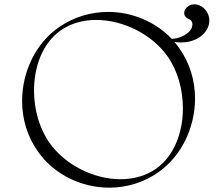

<svg xmlns="http://www.w3.org/2000/svg" viewBox="-20 -860 1002 886"><path d="M946 -765C946 -785 938 -805 922 -821C911 -832 894 -840 877 -840C864 -840 852 -836 842 -826C834 -818 830 -809 830 -800C830 -794 832 -787 837 -782C846 -772 854 -773 861 -766C865 -762 868 -755 868 -747L867 -740C861 -704 806 -681 775 -681H772C696 -761 588 -805 479 -805C400 -805 320 -782 250 -733C143 -658 82 -527 82 -394C82 -313 105 -231 155 -161C230 -54 356 6 484 6C563 6 643 -17 712 -66C819 -142 880 -273 880 -405C880 -486 857 -568 807 -638C800 -648 793 -657 785 -666C795 -665 805 -664 814 -664C896 -664 946 -715 946 -765ZM824 -360C824 -250 785 -142 701 -82C653 -48 595 -33 536 -33C412 -33 281 -99 209 -200C162 -266 137 -355 137 -442C137 -552 176 -660 259 -719C307 -753 365 -768 424 -768C549 -768 682 -701 753 -600C800 -534 824 -446 824 -360Z"/></svg>

Font: Cantique Normal
Style: Regular
Weight: 400
Designer: Sébastien Hayez
Foundry: Sébastien Hayez & Ariel Martín Pérez
Version: Version 1.000;hotconv 1.0.109;makeotfexe 2.5.65596